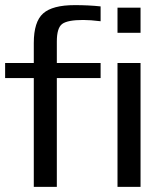

<svg xmlns="http://www.w3.org/2000/svg" viewBox="-47 -730 610 750"><path d="M502 -602H412V-700H502ZM502 0H412V-484H502ZM278 -652Q217 -652 196 -636.5Q175 -621 175 -568V-484H346V-425H175V0H85V-425H-27V-484H85V-562Q85 -645 121.5 -677.5Q158 -710 245 -710Q299 -710 346 -705V-647Q306 -652 278 -652Z"/></svg>

Font: Gamestation Display
Style: Regular
Weight: 400
Designer: Jonas Hecksher
Foundry: Jonas Hecksher, Playtypeª, e-types AS
Version: Version 1.003